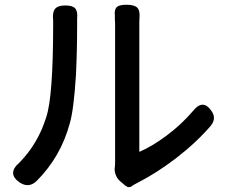

<svg xmlns="http://www.w3.org/2000/svg" viewBox="-20 -768 957 809"><path d="M508 14 488 -3Q474 -14 467.5 -31.5Q461 -49 464 -65Q465 -73 465 -89V-379V-669Q465 -675 464 -687Q464 -697 464 -702Q461 -729 473 -739Q484 -748 513 -748Q545 -748 557.5 -736.5Q570 -725 568 -695Q567 -687 567 -669V-128Q622 -152 681 -196Q743 -242 792 -299Q834 -353 870 -302Q894 -270 868 -238Q807 -167 720 -100Q640 -39 560 2Q553 5 543 11Q538 15 536 16Q523 26 508 14ZM63 1Q8 -37 62 -83Q141 -164 175 -275Q204 -362 204 -666Q204 -674 204 -681Q200 -715 211.5 -730Q223 -745 255 -745Q286 -745 297 -732.5Q308 -720 305 -689Q305 -678 305 -667Q305 -551 300 -452Q291 -306 274 -248Q236 -107 134 -5Q101 26 63 1Z"/></svg>

Font: GenSenRounded JP M
Style: Regular
Weight: 500
Version: Version 1.501;PS 1;hotconv 16.6.51;makeotf.lib2.5.65220